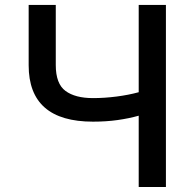

<svg xmlns="http://www.w3.org/2000/svg" viewBox="-20 -747 771 767"><path d="M642.8 0H534.1V-284.8Q495 -273.8 449.6 -267.4Q404.1 -261 351.6 -261Q94.5 -261 94.5 -486.2V-727.3H202.8V-487.2Q202.8 -412.3 241.7 -383.7Q280.5 -355.1 351.6 -355.1Q397 -355.1 445.3 -361.3Q493.6 -367.5 534.1 -378.6V-727.3H642.8Z"/></svg>

Font: Linik Sans Medium
Style: Regular
Weight: 500
Designer: Rasmus Andersson (font), Cristiano Sobral (main changes)
Foundry: rsms
Version: Version 3.018;June 1, 2022;FontCreator 14.0.0.2814 64-bit; t